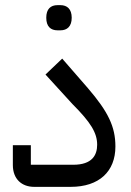

<svg xmlns="http://www.w3.org/2000/svg" viewBox="-20 -727 508 747"><path d="M204 -609H215C241 -609 259 -624 259 -658C259 -692 241 -707 215 -707H204C177 -707 160 -692 160 -658C160 -624 177 -609 204 -609ZM113 0H255C366 0 429 -60 429 -157C429 -234 401 -292 322 -384L222 -499L157 -437L262 -322C333 -251 358 -210 358 -164C358 -124 339 -86 265 -86H100V-162H30V-85C30 -30 65 0 113 0Z"/></svg>

Font: IBM Plex Arabic
Style: Regular
Weight: 400
Designer: Mike Abbink, Paul van der Laan, Pieter van Rosmalen, Wael Morcos, Khajak Apelian
Foundry: Bold Monday
Version: Version 1.0